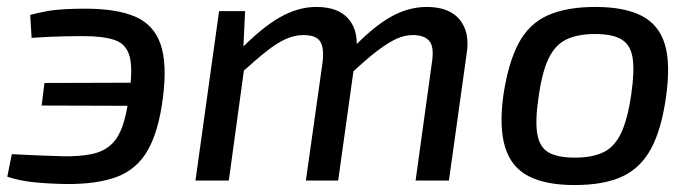

<svg xmlns="http://www.w3.org/2000/svg" viewBox="-20 -520 1997 553"><path d="M226 -495Q316 -495 369.5 -472Q423 -449 442.5 -392.5Q462 -336 449 -237Q437 -143 406 -88Q375 -33 317.5 -11Q260 11 169 10Q114 9 74 4.5Q34 0 1 -11L14 -76Q51 -74 87.5 -72.5Q124 -71 159 -70Q209 -69 243 -76Q277 -83 298.5 -102Q320 -121 332.5 -156Q345 -191 352 -246Q363 -321 353.5 -357Q344 -393 311 -404.5Q278 -416 220 -416Q195 -416 171 -415.5Q147 -415 123 -414Q99 -413 71 -411L67 -477Q89 -483 113.5 -487.5Q138 -492 166 -493.5Q194 -495 226 -495ZM428 -282 418 -215 100 -216 108 -281Z M686 -488 680 -364 687 -350 639 0H543L611 -488ZM891 -500Q956 -500 985.5 -463.5Q1015 -427 1005 -365L954 0H861L909 -340Q914 -381 902.5 -400Q891 -419 854 -419Q829 -419 804 -408Q779 -397 749 -373.5Q719 -350 675 -310L669 -374Q732 -439 785 -469.5Q838 -500 891 -500ZM1209 -500Q1274 -500 1304 -463.5Q1334 -427 1324 -365L1273 0H1177L1224 -340Q1231 -385 1216.5 -402Q1202 -419 1169 -419Q1146 -419 1122.5 -408.5Q1099 -398 1068.5 -375Q1038 -352 994 -311L989 -374Q1051 -440 1103 -470Q1155 -500 1209 -500Z M1695 -500Q1778 -500 1828 -474.5Q1878 -449 1895 -392Q1912 -335 1898 -239Q1885 -147 1855 -91.5Q1825 -36 1772 -11.5Q1719 13 1635 13Q1552 13 1502.5 -12.5Q1453 -38 1435 -95.5Q1417 -153 1430 -247Q1444 -339 1473.5 -395Q1503 -451 1557 -475.5Q1611 -500 1695 -500ZM1694 -422Q1644 -422 1611.5 -406.5Q1579 -391 1560 -351.5Q1541 -312 1531 -239Q1521 -172 1527.5 -134Q1534 -96 1560 -81Q1586 -66 1636 -66Q1687 -66 1719 -82Q1751 -98 1769.5 -138Q1788 -178 1798 -247Q1808 -316 1802 -353.5Q1796 -391 1770 -406.5Q1744 -422 1694 -422Z"/></svg>

Font: Exo 2 Medium
Style: Italic
Weight: 500
Italic angle: -8°
Designer: Natanael Gama
Foundry: Natanael Gama
Version: Version 2.010